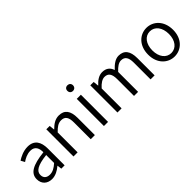

<svg xmlns="http://www.w3.org/2000/svg" viewBox="128 -1726 2698 2698"><g transform="rotate(-45 1477.0 -377.5)"><path d="M217 13C285 13 347 -22 399 -66H402L410 0H476V-335C476 -465 424 -554 293 -554C206 -554 130 -514 84 -484L116 -426C157 -455 215 -486 280 -486C373 -486 396 -414 395 -341C163 -315 60 -257 60 -139C60 -41 128 13 217 13ZM239 -53C184 -53 139 -79 139 -144C139 -218 204 -264 395 -286V-128C340 -79 293 -53 239 -53Z M652 0H734V-396C790 -453 831 -483 888 -483C963 -483 995 -437 995 -333V0H1077V-343C1077 -481 1025 -554 912 -554C838 -554 782 -513 730 -461H727L719 -540H652Z M1257 0H1339V-540H1257ZM1299 -656C1331 -656 1355 -678 1355 -713C1355 -746 1331 -768 1299 -768C1265 -768 1243 -746 1243 -713C1243 -678 1265 -656 1299 -656Z M1526 0H1608V-396C1659 -454 1707 -483 1750 -483C1822 -483 1855 -437 1855 -333V0H1936V-396C1989 -454 2034 -483 2078 -483C2150 -483 2184 -437 2184 -333V0H2264V-343C2264 -481 2211 -554 2101 -554C2036 -554 1979 -511 1921 -449C1900 -513 1856 -554 1773 -554C1709 -554 1651 -513 1604 -460H1601L1593 -540H1526Z M2653 13C2785 13 2901 -91 2901 -269C2901 -450 2785 -554 2653 -554C2521 -554 2405 -450 2405 -269C2405 -91 2521 13 2653 13ZM2653 -55C2556 -55 2489 -141 2489 -269C2489 -398 2556 -485 2653 -485C2751 -485 2818 -398 2818 -269C2818 -141 2751 -55 2653 -55Z"/></g></svg>

Font: Noto Sans KR DemiLight
Style: Regular
Weight: 350
Designer: Ryoko NISHIZUKA 西塚涼子 (kana, bopomofo & ideographs); Paul D. Hunt (Latin, Greek & Cyrillic); Sandoll Communications 산돌커뮤니
Foundry: Adobe
Version: Version 2.004;hotconv 1.0.118;makeotfexe 2.5.65603